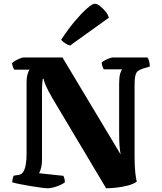

<svg xmlns="http://www.w3.org/2000/svg" viewBox="-20 -1013 870 1033"><path d="M237 0Q228 0 204 -3Q180 -6 150 -11Q120 -16 91.5 -21.5Q63 -27 46 -32Q46 -42 48.5 -52.5Q51 -63 54 -68L81 -72Q96 -74 105 -88Q114 -102 118.5 -127Q123 -152 123 -186V-565Q123 -598 129 -616Q135 -634 139 -638H57Q53 -643 49.5 -652.5Q46 -662 45 -674Q51 -680 63.5 -687Q76 -694 88.5 -699Q101 -704 106 -704H316L629 -182Q625 -203 623 -229.5Q621 -256 621 -307V-563Q621 -597 626.5 -616.5Q632 -636 638 -640H538Q536 -644 532 -653.5Q528 -663 527 -676Q532 -682 544 -688.5Q556 -695 569 -699.5Q582 -704 588 -704H773Q778 -698 782 -684.5Q786 -671 786 -655L752 -645Q734 -639 723.5 -632Q713 -625 708.5 -607Q704 -589 704 -552V-175Q704 -119 708 -83Q712 -47 716 -36Q699 -23 668.5 -15Q638 -7 606 -3.5Q574 0 551 0L263 -483Q238 -526 226.5 -552.5Q215 -579 215 -589H210Q209 -582 207.5 -565Q206 -548 206 -517V-149Q206 -129 201 -109.5Q196 -90 190 -81L321 -67Q323 -64 326 -54Q329 -44 329 -32Q319 -24 302 -16.5Q285 -9 267 -4.5Q249 0 237 0ZM357 -768Q342 -772 328.5 -781.5Q315 -791 309 -799Q347 -857 383.5 -900Q420 -943 448.5 -968Q477 -993 490 -993Q501 -993 516 -982Q531 -971 545.5 -954Q560 -937 566 -918Z"/></svg>

Font: Texturina Medium 12pt ExtraBold
Style: Regular
Weight: 800
Version: Version 1.002